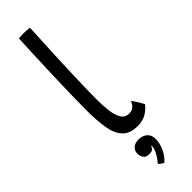

<svg xmlns="http://www.w3.org/2000/svg" viewBox="-320 -718 962 962"><g transform="rotate(-45 161.0 -237.0)"><path d="M305.5 -35Q295 -18 268.5 -0.2Q242 17.5 202.5 17.5Q146.5 17.5 119.5 -13.5Q92.5 -44.5 84.5 -98.2Q76.5 -152 76.5 -220.5Q76.5 -270.5 78 -337.2Q79.5 -404 82 -474.8Q84.5 -545.5 87 -608.5Q89.5 -671.5 92 -714.5Q111 -716 126 -716Q146.5 -716 169 -713Q167.5 -680 165 -631.8Q162.5 -583.5 160 -527.8Q157.5 -472 155.5 -415.5Q153.5 -359 152.2 -308.5Q151 -258 151 -221Q151 -181.5 155.2 -143.8Q159.5 -106 173.5 -81.5Q187.5 -57 216.5 -57Q237.5 -57 248.8 -67.8Q260 -78.5 268 -95.5Q272 -91 280.2 -78Q288.5 -65 296 -52Q303.5 -39 305.5 -35ZM166 242.5Q162.5 240.5 154 235Q145.5 229.5 139 221.5Q152.5 209.5 167 184.2Q181.5 159 182 141.5Q182 136.5 180 133.5Q178 142.5 170.8 150.2Q163.5 158 145 158Q120 158 111.5 143.5Q103 129 103 113.5Q103 94.5 117.2 81Q131.5 67.5 157 67.5Q185 67.5 202.8 82.8Q220.5 98 220.5 125.5Q220.5 157.5 205.5 189.5Q190.5 221.5 166 242.5Z"/></g></svg>

Font: Grandstander Light
Style: Regular
Weight: 300
Designer: Tyler Finck
Foundry: Etcetera Type Co
Version: Version 1.200; ttfautohint (v1.8.3)